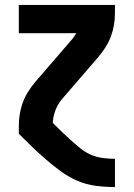

<svg xmlns="http://www.w3.org/2000/svg" viewBox="-20 -540 540 775"><path d="M443 215Q405 215 366.5 210Q328 205 293 190Q258 175 227 152.5Q196 130 167 105Q138 80 110.5 53.5Q83 27 56 0V-33Q56 -57 60 -81Q64 -105 72.5 -127.5Q81 -150 94 -170.5Q107 -191 123 -210L274 -385Q274 -385 275 -386Q275 -387 276 -388Q279 -392 282 -396.5Q285 -401 288 -406H56V-520H444V-488Q444 -463 440 -439Q436 -415 427.5 -392.5Q419 -370 406 -349.5Q393 -329 377 -310L302 -223L226 -135Q226 -135 226 -134Q225 -133 224 -132Q210 -113 202 -90Q194 -67 193 -44Q211 -26 229 -8.5Q247 9 265.5 25.5Q284 42 303.5 58Q323 74 345.5 84Q368 94 393 97.5Q418 101 443 101H444V215Z"/></svg>

Font: Iosevka Curly Heavy
Style: Regular
Weight: 900
Monospace: yes
Designer: Belleve Invis
Foundry: Belleve Invis
Version: Version 22.1.2; ttfautohint (v1.8.4)